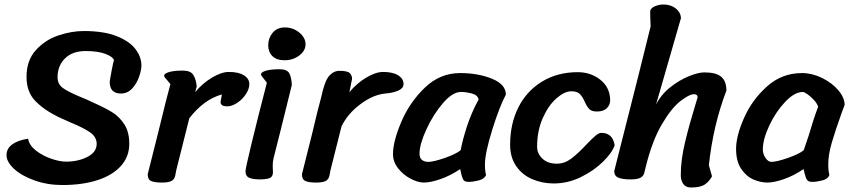

<svg xmlns="http://www.w3.org/2000/svg" viewBox="-20 -795 3791 854"><path d="M361 -568Q302 -568 269 -535Q236 -502 236 -452Q236 -421 258.5 -404.5Q281 -388 328 -368L364 -353L394 -339Q448 -315 479.5 -295.5Q511 -276 533 -242Q555 -208 555 -155Q555 -98 517.5 -56.5Q480 -15 413 6.5Q346 28 257 28Q191 28 133.5 7.5Q76 -13 42.5 -44Q9 -75 9 -105Q9 -134 34 -152.5Q59 -171 105 -178Q110 -149 139 -126Q168 -103 206.5 -89.5Q245 -76 274 -76Q327 -76 368.5 -97Q410 -118 410 -155Q410 -186 380.5 -206.5Q351 -227 292 -251L239 -275Q174 -307 136 -347Q98 -387 98 -453Q98 -526 139 -571.5Q180 -617 238.5 -637Q297 -657 353 -657Q442 -657 499.5 -634Q557 -611 583 -576Q609 -541 609 -504Q609 -483 598.5 -453Q588 -423 567.5 -401Q547 -379 518 -379Q468 -379 468 -431Q470 -447 477 -483.5Q484 -520 487 -527Q482 -543 448.5 -555.5Q415 -568 361 -568Z M700 17Q667 17 652 10Q637 3 637 -20L685 -211Q725 -376 738 -421L713 -451Q710 -454 710 -458Q710 -468 732 -474.5Q754 -481 793 -481Q828 -481 840 -461.5Q852 -442 855 -411L848 -385Q880 -424 922.5 -449.5Q965 -475 998 -475Q1041 -475 1065 -460Q1089 -445 1089 -421Q1089 -400 1074.5 -377.5Q1060 -355 1038 -339.5Q1016 -324 995 -322Q975 -322 968 -327Q961 -332 961 -342L967 -375Q887 -353 822 -269L764 -38Q763 -32 759.5 -14.5Q756 3 742.5 10Q729 17 700 17Z M1247 -673Q1284 -673 1311.5 -650Q1339 -627 1339 -598Q1339 -569 1311 -548Q1283 -527 1246 -527Q1210 -527 1191.5 -545.5Q1173 -564 1173 -594Q1173 -625 1192.5 -649Q1212 -673 1247 -673ZM1197 -92Q1193 -76 1193 -57L1194 -29Q1194 -12 1183.5 -5Q1173 2 1139 3Q1106 3 1089 -4Q1072 -11 1072 -34Q1072 -45 1097.5 -151Q1123 -257 1167 -427L1144 -457Q1141 -460 1141 -464Q1141 -474 1163 -480.5Q1185 -487 1224 -487Q1258 -487 1267.5 -467.5Q1277 -448 1278 -417Q1225 -201 1197 -92Z M1386 17Q1353 17 1338 10Q1323 3 1323 -20Q1326 -32 1366 -191Q1395 -314 1409 -364Q1424 -435 1444 -457.5Q1464 -480 1490 -480Q1525 -480 1535.5 -470Q1546 -460 1546 -444L1534 -385Q1566 -424 1608.5 -449.5Q1651 -475 1684 -475Q1727 -475 1751 -460Q1775 -445 1775 -421Q1775 -403 1752.5 -392.5Q1730 -382 1694 -379Q1640 -374 1583.5 -332Q1527 -290 1499 -233L1450 -38Q1449 -32 1445.5 -14.5Q1442 3 1428.5 10Q1415 17 1386 17Z M2065 14Q2047 14 2041.5 5.5Q2036 -3 2032 -20Q2028 -37 2027 -43Q1984 -14 1939.5 1.5Q1895 17 1865 17Q1839 17 1806.5 0Q1774 -17 1751 -46Q1728 -75 1728 -110Q1728 -166 1765 -253Q1802 -340 1869.5 -405Q1937 -470 2027 -470Q2106 -470 2168 -445Q2230 -420 2230 -374Q2202 -322 2169.5 -218Q2137 -114 2137 -64Q2137 -31 2142 -17Q2135 1 2109.5 7.5Q2084 14 2065 14ZM2109 -353Q2104 -373 2077.5 -379.5Q2051 -386 2030 -386Q1993 -386 1950 -336Q1907 -286 1876.5 -219.5Q1846 -153 1846 -112Q1846 -92 1857 -83.5Q1868 -75 1885 -75Q1908 -75 1958.5 -92.5Q2009 -110 2029 -127Q2037 -171 2056.5 -231.5Q2076 -292 2109 -353Z M2443 21Q2392 21 2347.5 2Q2303 -17 2276 -56Q2249 -95 2249 -151Q2249 -245 2286 -318Q2323 -391 2391.5 -432.5Q2460 -474 2550 -474Q2608 -474 2650.5 -440Q2693 -406 2694 -350Q2694 -328 2679 -313.5Q2664 -299 2635 -299Q2612 -299 2601.5 -309.5Q2591 -320 2581 -342Q2571 -365 2559 -377Q2547 -389 2521 -389Q2491 -389 2455 -357.5Q2419 -326 2394 -269.5Q2369 -213 2369 -142Q2369 -112 2392.5 -89.5Q2416 -67 2457 -67Q2491 -67 2521 -89.5Q2551 -112 2590 -154Q2615 -180 2629.5 -192Q2644 -204 2655 -204Q2705 -204 2714 -149Q2703 -116 2662.5 -76Q2622 -36 2564 -7.5Q2506 21 2443 21Z M3113 -473Q3165 -473 3188 -453.5Q3211 -434 3211 -392Q3152 -238 3133 -60L3147 -11Q3135 12 3115 25.5Q3095 39 3054 39Q3030 39 3019 23Q3008 7 3008 -17Q3008 -84 3027.5 -164.5Q3047 -245 3073 -329Q3083 -361 3083 -362Q3083 -376 3067 -376Q3046 -376 3006 -345Q2966 -314 2923 -240.5Q2880 -167 2851 -48Q2850 -43 2846 -27Q2842 -11 2828 -4Q2814 3 2785 3Q2750 3 2731 -4.5Q2712 -12 2712 -34Q2843 -549 2874 -678Q2873 -691 2872.5 -712.5Q2872 -734 2872 -746Q2875 -760 2893.5 -767.5Q2912 -775 2931 -775Q2963 -775 2985 -758Q3007 -741 3009 -715L2898 -330Q2921 -375 2961.5 -407Q3002 -439 3044 -456Q3086 -473 3113 -473Z M3593 14Q3576 14 3570 5.5Q3564 -3 3560 -19.5Q3556 -36 3554 -43Q3512 -14 3467.5 1.5Q3423 17 3393 17Q3363 17 3331.5 3.5Q3300 -10 3277 -43.5Q3254 -77 3254 -133Q3254 -190 3289.5 -270.5Q3325 -351 3391.5 -410.5Q3458 -470 3547 -470Q3592 -470 3636 -448.5Q3680 -427 3708 -394.5Q3736 -362 3737 -329L3724 -294Q3696 -216 3680 -161.5Q3664 -107 3664 -64Q3664 -35 3669 -17Q3663 1 3637.5 7.5Q3612 14 3593 14ZM3577 -192Q3599 -268 3619 -320Q3615 -334 3601 -349.5Q3587 -365 3572 -375.5Q3557 -386 3551 -386Q3514 -386 3472 -341.5Q3430 -297 3401.5 -236Q3373 -175 3373 -130Q3373 -110 3385 -92.5Q3397 -75 3411 -75Q3434 -75 3484.5 -92.5Q3535 -110 3555 -127Q3564 -152 3577 -192Z"/></svg>

Font: Sriracha
Style: Regular
Weight: 400
Designer: Suppakit Chalermlarp
Version: Version 1.002g